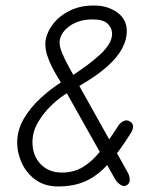

<svg xmlns="http://www.w3.org/2000/svg" viewBox="-20 -668 593 692"><path d="M189 4Q142 4 109 -19.5Q76 -43 59 -79.5Q42 -116 42 -154Q42 -199 65.5 -239.5Q89 -280 126.5 -314.5Q164 -349 206 -375L227 -387Q301 -434 342.5 -473Q384 -512 384 -546Q384 -567 368 -582.5Q352 -598 314 -598Q265 -598 232 -575Q199 -552 195 -520Q193 -503 204 -476.5Q215 -450 229.5 -424.5Q244 -399 252 -383L440 -47Q446 -37 447.5 -23Q449 -9 438 -1Q427 6 415 -1.5Q403 -9 395 -22L209 -353Q199 -372 182 -400Q165 -428 153 -460Q141 -492 144 -520Q149 -553 172 -582.5Q195 -612 233.5 -630.5Q272 -649 322 -648Q367 -648 402 -623.5Q437 -599 437 -556Q437 -524 419.5 -492Q402 -460 366 -428Q330 -396 274 -363L228 -336Q195 -317 165 -288Q135 -259 116 -225.5Q97 -192 97 -156Q97 -107 126.5 -76.5Q156 -46 203 -46Q246 -46 279 -66Q312 -86 342.5 -124Q373 -162 407 -216Q416 -228 427.5 -232.5Q439 -237 450 -229Q461 -222 459.5 -209.5Q458 -197 450 -186Q408 -119 370 -77Q332 -35 289.5 -15.5Q247 4 189 4Z"/></svg>

Font: Edu QLD Beginners
Style: Regular
Weight: 400
Designer: Tina and Corey Anderson
Foundry: Google for Education
Version: Version 1.001